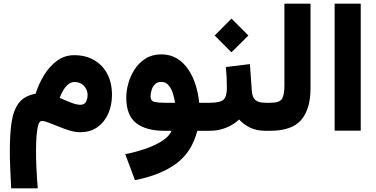

<svg xmlns="http://www.w3.org/2000/svg" viewBox="-20 -707 2035 1038"><path d="M172.4 -200.2Q189 -252.9 218 -300.5Q247.1 -348.1 288.1 -378.4Q329.1 -408.7 380.9 -408.7Q442.9 -408.7 488.8 -382.1Q534.7 -355.5 560.1 -307.4Q585.4 -259.3 585.4 -193.8Q585.4 -139.6 565.7 -93.8Q545.9 -47.9 507.3 -20Q468.8 7.8 412.1 7.8Q386.2 7.8 356.2 -1.5Q326.2 -10.7 296.9 -22.7Q267.6 -34.7 243.7 -43.9Q219.7 -53.2 205.6 -53.2Q193.4 -53.2 186.8 -30.5Q180.2 -7.8 177.5 28.8Q174.8 65.4 174.8 107.4Q174.8 150.9 176.5 193.4Q178.2 235.8 180.7 267.8Q183.1 299.8 184.1 311H40.5Q37.6 256.8 35.4 205.3Q33.2 153.8 33.2 106.4Q33.2 18.1 42.7 -46.6Q52.2 -111.3 82 -150.4Q111.8 -189.5 172.4 -200.2ZM453.6 -194.8Q453.6 -220.7 434.3 -242.2Q415 -263.7 382.8 -263.7Q363.3 -263.7 347.4 -249.8Q331.5 -235.8 320.3 -216.1Q309.1 -196.3 302.7 -178.2Q331.5 -165 362.3 -152.8Q393.1 -140.6 414.6 -140.6Q437 -140.6 445.3 -157.7Q453.6 -174.8 453.6 -194.8Z M852.1 -413.1Q899.9 -413.1 936.3 -391.1Q972.7 -369.1 997.8 -331.8Q1022.9 -294.4 1037.6 -247.6Q1052.2 -200.7 1056.6 -151.4H1088.9V0H1046.9Q1016.6 116.2 932.1 178Q847.7 239.7 709.5 267.1L657.2 126.5Q716.3 114.7 768.8 96.4Q821.3 78.1 858.4 53.7Q895.5 29.3 907.7 0H868.2Q768.6 0 715.6 -42Q662.6 -84 662.6 -179.7Q662.6 -215.8 673.8 -256.3Q685.1 -296.9 708.3 -332.5Q731.4 -368.2 767.3 -390.6Q803.2 -413.1 852.1 -413.1ZM868.2 -151.4H926.3Q923.3 -171.9 915.8 -198.5Q908.2 -225.1 892.8 -244.6Q877.4 -264.2 851.1 -264.2Q830.1 -264.2 817.4 -251Q804.7 -237.8 799.3 -219.5Q793.9 -201.2 793.9 -185.5Q793.9 -161.1 815.4 -156.2Q836.9 -151.4 868.2 -151.4Z M1201.2 -344.7 1331.1 -360.4 1341.3 -215.8Q1343.8 -181.2 1360.6 -166.3Q1377.4 -151.4 1415.5 -151.4H1425.8V0H1414.6Q1366.7 0 1331.3 -17.3Q1295.9 -34.7 1272.9 -61Q1243.2 -33.2 1202.6 -16.6Q1162.1 0 1116.2 0H1069.3V-151.4H1116.2Q1168.5 -151.4 1187.5 -167.7Q1206.5 -184.1 1206.5 -231.4Q1206.5 -260.7 1205.1 -289.3Q1203.6 -317.9 1201.2 -344.7ZM1231.4 -606.4 1322.8 -515.1 1231.4 -424.3 1140.6 -515.1Z M1406.2 -151.4H1442.4Q1492.2 -151.4 1504.9 -173.3Q1517.6 -195.3 1517.6 -244.1V-687H1658.7V-230Q1658.7 -116.2 1607.9 -58.1Q1557.1 0 1441.9 0H1406.2Z M1930.2 -687V-0.5H1789.1V-687Z"/></svg>

Font: Vazirmatn UI NL Black
Style: Regular
Weight: 900
Designer: Saber Rastikerdar
Foundry: Saber Rastikerdar
Version: Version 33.003